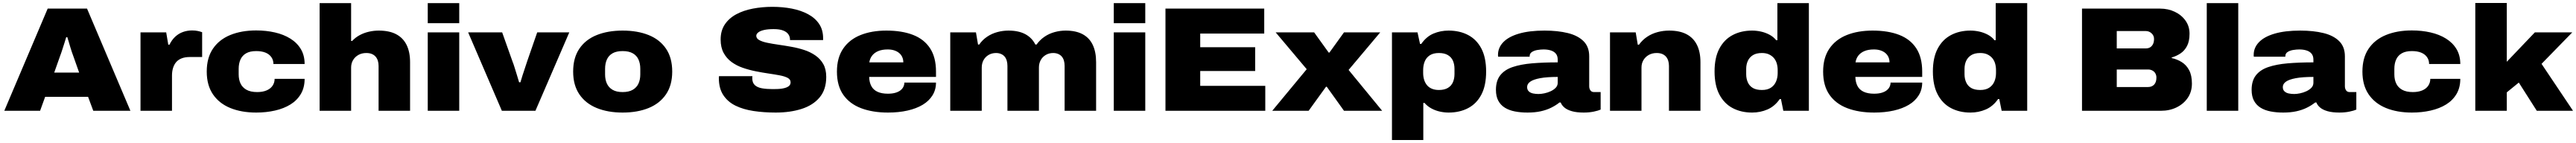

<svg xmlns="http://www.w3.org/2000/svg" viewBox="-20 -746 17346 963"><path d="M9 0 301 -688H566L858 0H608L573 -94H284L250 0ZM345 -257H513L473 -370Q469 -380 464 -395Q459 -410 453.5 -428Q448 -446 443 -464Q438 -482 433 -496H426Q421 -478 413.5 -455.5Q406 -433 399 -410.5Q392 -388 385 -370Z M926 0V-528H1099L1113 -445H1121Q1137 -478 1160.5 -499.5Q1184 -521 1213 -531Q1242 -541 1273 -541Q1294 -541 1311 -537.5Q1328 -534 1341 -529V-362H1257Q1226 -362 1203 -353Q1180 -344 1166 -327.5Q1152 -311 1145 -288Q1138 -265 1138 -237V0Z M1705 12Q1606 12 1531 -18.5Q1456 -49 1414 -110.5Q1372 -172 1372 -264Q1372 -357 1414 -418.5Q1456 -480 1531 -510.5Q1606 -541 1705 -541Q1772 -541 1831 -527.5Q1890 -514 1935 -486Q1980 -458 2005.5 -415.5Q2031 -373 2031 -315H1821Q1821 -342 1806.5 -362Q1792 -382 1766.5 -392Q1741 -402 1705 -402Q1663 -402 1637 -387Q1611 -372 1599 -345Q1587 -318 1587 -283V-245Q1587 -210 1599.5 -183.5Q1612 -157 1639.5 -141.5Q1667 -126 1712 -126Q1748 -126 1774.5 -137Q1801 -148 1815 -168.5Q1829 -189 1829 -215H2031Q2031 -156 2005.5 -113Q1980 -70 1935.5 -42.5Q1891 -15 1831.5 -1.5Q1772 12 1705 12Z M2132 0V-725H2344V-470H2351Q2373 -494 2402 -509.5Q2431 -525 2464 -532.5Q2497 -540 2530 -540Q2601 -540 2647.5 -515.5Q2694 -491 2717.5 -443.5Q2741 -396 2741 -327V0H2529V-302Q2529 -321 2524 -337Q2519 -353 2509 -364.5Q2499 -376 2483.5 -382.5Q2468 -389 2446 -389Q2416 -389 2393 -376Q2370 -363 2357 -341Q2344 -319 2344 -291V0Z M2860 -590V-725H3072V-590ZM2860 0V-528H3072V0Z M3359 0 3132 -528H3361L3431 -331Q3437 -317 3444.5 -292Q3452 -267 3460.5 -240.5Q3469 -214 3475 -192H3484Q3490 -213 3498.5 -239.5Q3507 -266 3515.5 -291Q3524 -316 3529 -332L3597 -528H3813L3585 0Z M4172 12Q4073 12 3998 -18.5Q3923 -49 3881 -110.5Q3839 -172 3839 -264Q3839 -357 3881 -418.5Q3923 -480 3998 -510Q4073 -540 4172 -540Q4272 -540 4347 -510Q4422 -480 4464 -418.5Q4506 -357 4506 -264Q4506 -172 4464 -110.5Q4422 -49 4347 -18.5Q4272 12 4172 12ZM4172 -126Q4214 -126 4240.5 -141.5Q4267 -157 4279 -183.5Q4291 -210 4291 -245V-283Q4291 -318 4279 -345Q4267 -372 4240.5 -387Q4214 -402 4172 -402Q4130 -402 4104 -387Q4078 -372 4066 -345Q4054 -318 4054 -283V-245Q4054 -210 4066 -183.5Q4078 -157 4104 -141.5Q4130 -126 4172 -126Z M5203 12Q5123 12 5053.5 1.5Q4984 -9 4932 -34.5Q4880 -60 4850 -105.5Q4820 -151 4820 -220Q4820 -222 4820 -225.5Q4820 -229 4821 -233H5046Q5045 -229 5045 -225.5Q5045 -222 5045 -219Q5045 -189 5062 -173Q5079 -157 5110 -151.5Q5141 -146 5180 -146Q5196 -146 5213 -146.5Q5230 -147 5246 -149.5Q5262 -152 5275 -157Q5288 -162 5295.5 -170.5Q5303 -179 5303 -192Q5303 -211 5283.5 -221.5Q5264 -232 5230 -238.5Q5196 -245 5154.5 -251Q5113 -257 5068 -266Q5023 -275 4981 -289.5Q4939 -304 4905.5 -328.5Q4872 -353 4852 -390Q4832 -427 4832 -480Q4832 -540 4860.5 -582Q4889 -624 4937.5 -650Q4986 -676 5049 -688Q5112 -700 5180 -700Q5250 -700 5311.5 -688Q5373 -676 5420.5 -650.5Q5468 -625 5495 -585Q5522 -545 5522 -488V-476H5299V-480Q5299 -499 5288 -515Q5277 -531 5253 -540.5Q5229 -550 5189 -550Q5150 -550 5124 -544Q5098 -538 5085 -527.5Q5072 -517 5072 -505Q5072 -487 5092 -476Q5112 -465 5145.5 -458Q5179 -451 5221 -445Q5263 -439 5308 -431Q5353 -423 5394.5 -409.5Q5436 -396 5470 -372.5Q5504 -349 5523.5 -314Q5543 -279 5543 -228Q5543 -143 5498.5 -90Q5454 -37 5377 -12.5Q5300 12 5203 12Z M5959 12Q5855 12 5777.5 -17.5Q5700 -47 5657.5 -108Q5615 -169 5615 -264Q5615 -357 5657 -418.5Q5699 -480 5774 -510Q5849 -540 5948 -540Q6053 -540 6127.5 -511Q6202 -482 6242 -421Q6282 -360 6282 -264V-228H5832Q5833 -192 5846.5 -166.5Q5860 -141 5888 -128Q5916 -115 5958 -115Q5987 -115 6008 -121Q6029 -127 6042.5 -137.5Q6056 -148 6062.5 -161.5Q6069 -175 6069 -190H6282Q6282 -142 6258.5 -104Q6235 -66 6192.5 -40.5Q6150 -15 6090.5 -1.5Q6031 12 5959 12ZM5833 -326H6062Q6062 -345 6055 -361Q6048 -377 6034.5 -388.5Q6021 -400 6001.5 -406.5Q5982 -413 5957 -413Q5919 -413 5893 -402Q5867 -391 5852 -371.5Q5837 -352 5833 -326Z M6378 0V-528H6551L6565 -446H6573Q6595 -478 6626.5 -499Q6658 -520 6695 -530Q6732 -540 6770 -540Q6838 -540 6883 -516Q6928 -492 6951 -446H6959Q6982 -478 7013 -499Q7044 -520 7081 -530Q7118 -540 7155 -540Q7224 -540 7269.5 -515.5Q7315 -491 7337.5 -443.5Q7360 -396 7360 -327V0H7148V-302Q7148 -321 7143.5 -337Q7139 -353 7129.5 -364.5Q7120 -376 7105 -382.5Q7090 -389 7071 -389Q7043 -389 7021 -376Q6999 -363 6987 -341Q6975 -319 6975 -291V0H6763V-302Q6763 -321 6758.5 -337Q6754 -353 6744.5 -364.5Q6735 -376 6720 -382.5Q6705 -389 6686 -389Q6658 -389 6636 -376Q6614 -363 6602 -341Q6590 -319 6590 -291V0Z M7479 -590V-725H7691V-590ZM7479 0V-528H7691V0Z M7827 0V-688H8492V-520H8061V-428H8431V-268H8061V-168H8499V0Z M8546 0 8778 -280 8569 -528H8828L8926 -392H8931L9029 -528H9273L9060 -275L9286 0H9029L8913 -162H8908L8791 0Z M9352 197V-528H9524L9541 -450H9549Q9584 -500 9631.5 -520Q9679 -540 9733 -540Q9808 -540 9865 -510Q9922 -480 9954 -419Q9986 -358 9986 -264Q9986 -170 9954 -109Q9922 -48 9865 -18Q9808 12 9733 12Q9705 12 9675 5.5Q9645 -1 9618 -15.5Q9591 -30 9571 -53H9563V197ZM9668 -140Q9705 -140 9728.5 -154Q9752 -168 9762.5 -192.5Q9773 -217 9773 -247V-282Q9773 -313 9762.5 -337Q9752 -361 9728.5 -375Q9705 -389 9668 -389Q9630 -389 9606.5 -373.5Q9583 -358 9572.5 -332Q9562 -306 9562 -274V-255Q9562 -231 9568 -210.5Q9574 -190 9586.5 -174Q9599 -158 9619.5 -149Q9640 -140 9668 -140Z M10265 12Q10219 12 10180 4.5Q10141 -3 10112.5 -20.5Q10084 -38 10068 -67.5Q10052 -97 10052 -141Q10052 -202 10081 -239Q10110 -276 10164.5 -294.5Q10219 -313 10295.5 -319.5Q10372 -326 10468 -326V-344Q10468 -369 10456 -384Q10444 -399 10422.5 -406Q10401 -413 10373 -413Q10354 -413 10332 -409.5Q10310 -406 10294.5 -396Q10279 -386 10279 -368V-364H10067Q10066 -368 10066 -370.5Q10066 -373 10066 -377Q10066 -425 10101.5 -462Q10137 -499 10207 -519.5Q10277 -540 10379 -540Q10468 -540 10535.5 -523.5Q10603 -507 10641.5 -469Q10680 -431 10680 -367V-165Q10680 -149 10688 -137.5Q10696 -126 10712 -126H10757V-8Q10742 -1 10711 5.5Q10680 12 10643 12Q10596 12 10564 3Q10532 -6 10513.5 -21.5Q10495 -37 10488 -56H10480Q10455 -36 10423.5 -20.5Q10392 -5 10353 3.5Q10314 12 10265 12ZM10339 -113Q10356 -113 10378 -117.5Q10400 -122 10420.5 -131.5Q10441 -141 10454.5 -155Q10468 -169 10468 -189V-228Q10395 -228 10349.5 -219.5Q10304 -211 10283 -196Q10262 -181 10262 -160Q10262 -141 10273.5 -130.5Q10285 -120 10302.5 -116.5Q10320 -113 10339 -113Z M10820 0V-528H10993L11007 -445H11015Q11039 -478 11071 -499Q11103 -520 11141 -530Q11179 -540 11218 -540Q11289 -540 11335.5 -515.5Q11382 -491 11405.5 -443.5Q11429 -396 11429 -327V0H11217V-302Q11217 -321 11212 -337Q11207 -353 11197 -364.5Q11187 -376 11171.5 -382.5Q11156 -389 11134 -389Q11104 -389 11081 -376Q11058 -363 11045 -341Q11032 -319 11032 -291V0Z M11777 12Q11703 12 11646 -18Q11589 -48 11556.5 -109.5Q11524 -171 11524 -265Q11524 -358 11556.5 -419Q11589 -480 11646 -510Q11703 -540 11777 -540Q11806 -540 11836 -533.5Q11866 -527 11893.5 -512.5Q11921 -498 11939 -475H11947V-725H12159V0H11987L11971 -79H11963Q11929 -30 11880.5 -9Q11832 12 11777 12ZM11843 -140Q11880 -140 11903.5 -155.5Q11927 -171 11938 -197Q11949 -223 11949 -254V-274Q11949 -297 11943 -318Q11937 -339 11924 -354.5Q11911 -370 11891 -379.5Q11871 -389 11843 -389Q11805 -389 11782 -374.5Q11759 -360 11748 -336Q11737 -312 11737 -282V-246Q11737 -216 11748 -191.5Q11759 -167 11782 -153.5Q11805 -140 11843 -140Z M12599 12Q12495 12 12417.5 -17.5Q12340 -47 12297.5 -108Q12255 -169 12255 -264Q12255 -357 12297 -418.5Q12339 -480 12414 -510Q12489 -540 12588 -540Q12693 -540 12767.5 -511Q12842 -482 12882 -421Q12922 -360 12922 -264V-228H12472Q12473 -192 12486.5 -166.5Q12500 -141 12528 -128Q12556 -115 12598 -115Q12627 -115 12648 -121Q12669 -127 12682.5 -137.5Q12696 -148 12702.5 -161.5Q12709 -175 12709 -190H12922Q12922 -142 12898.5 -104Q12875 -66 12832.5 -40.5Q12790 -15 12730.5 -1.5Q12671 12 12599 12ZM12473 -326H12702Q12702 -345 12695 -361Q12688 -377 12674.5 -388.5Q12661 -400 12641.5 -406.5Q12622 -413 12597 -413Q12559 -413 12533 -402Q12507 -391 12492 -371.5Q12477 -352 12473 -326Z M13247 12Q13173 12 13116 -18Q13059 -48 13026.5 -109.5Q12994 -171 12994 -265Q12994 -358 13026.5 -419Q13059 -480 13116 -510Q13173 -540 13247 -540Q13276 -540 13306 -533.5Q13336 -527 13363.5 -512.5Q13391 -498 13409 -475H13417V-725H13629V0H13457L13441 -79H13433Q13399 -30 13350.5 -9Q13302 12 13247 12ZM13313 -140Q13350 -140 13373.5 -155.5Q13397 -171 13408 -197Q13419 -223 13419 -254V-274Q13419 -297 13413 -318Q13407 -339 13394 -354.5Q13381 -370 13361 -379.5Q13341 -389 13313 -389Q13275 -389 13252 -374.5Q13229 -360 13218 -336Q13207 -312 13207 -282V-246Q13207 -216 13218 -191.5Q13229 -167 13252 -153.5Q13275 -140 13313 -140Z M13998 0V-688H14524Q14578 -688 14623 -666.5Q14668 -645 14695 -607Q14722 -569 14722 -519Q14722 -469 14705.5 -437Q14689 -405 14661.5 -386.5Q14634 -368 14602 -359V-355Q14639 -347 14670 -327.5Q14701 -308 14719.5 -273Q14738 -238 14738 -183Q14738 -128 14710 -87Q14682 -46 14635 -23Q14588 0 14530 0ZM14232 -160H14443Q14468 -160 14483.5 -176Q14499 -192 14499 -224Q14499 -239 14492 -251.5Q14485 -264 14472 -271Q14459 -278 14443 -278H14232ZM14232 -420H14427Q14445 -420 14457 -427.5Q14469 -435 14476 -449Q14483 -463 14483 -484Q14483 -506 14466.5 -521.5Q14450 -537 14427 -537H14232Z M14838 0V-725H15050V0Z M15353 12Q15307 12 15268 4.5Q15229 -3 15200.5 -20.5Q15172 -38 15156 -67.5Q15140 -97 15140 -141Q15140 -202 15169 -239Q15198 -276 15252.5 -294.5Q15307 -313 15383.5 -319.5Q15460 -326 15556 -326V-344Q15556 -369 15544 -384Q15532 -399 15510.5 -406Q15489 -413 15461 -413Q15442 -413 15420 -409.5Q15398 -406 15382.5 -396Q15367 -386 15367 -368V-364H15155Q15154 -368 15154 -370.5Q15154 -373 15154 -377Q15154 -425 15189.5 -462Q15225 -499 15295 -519.5Q15365 -540 15467 -540Q15556 -540 15623.5 -523.5Q15691 -507 15729.5 -469Q15768 -431 15768 -367V-165Q15768 -149 15776 -137.5Q15784 -126 15800 -126H15845V-8Q15830 -1 15799 5.5Q15768 12 15731 12Q15684 12 15652 3Q15620 -6 15601.5 -21.5Q15583 -37 15576 -56H15568Q15543 -36 15511.5 -20.5Q15480 -5 15441 3.5Q15402 12 15353 12ZM15427 -113Q15444 -113 15466 -117.5Q15488 -122 15508.5 -131.5Q15529 -141 15542.5 -155Q15556 -169 15556 -189V-228Q15483 -228 15437.5 -219.5Q15392 -211 15371 -196Q15350 -181 15350 -160Q15350 -141 15361.5 -130.5Q15373 -120 15390.5 -116.5Q15408 -113 15427 -113Z M16219 12Q16120 12 16045 -18.5Q15970 -49 15928 -110.5Q15886 -172 15886 -264Q15886 -357 15928 -418.5Q15970 -480 16045 -510.5Q16120 -541 16219 -541Q16286 -541 16345 -527.5Q16404 -514 16449 -486Q16494 -458 16519.5 -415.5Q16545 -373 16545 -315H16335Q16335 -342 16320.5 -362Q16306 -382 16280.5 -392Q16255 -402 16219 -402Q16177 -402 16151 -387Q16125 -372 16113 -345Q16101 -318 16101 -283V-245Q16101 -210 16113.5 -183.5Q16126 -157 16153.5 -141.5Q16181 -126 16226 -126Q16262 -126 16288.5 -137Q16315 -148 16329 -168.5Q16343 -189 16343 -215H16545Q16545 -156 16519.5 -113Q16494 -70 16449.5 -42.5Q16405 -15 16345.5 -1.5Q16286 12 16219 12Z M16646 0V-726H16858V-330L17047 -528H17299L17092 -316L17304 0H17060L16939 -190L16858 -124V0Z"/></svg>

Font: Archivo SemiExpanded Black
Style: Regular
Weight: 900
Width: 6
Designer: Hector Gatti
Foundry: Omnibus-Type
Version: Version 2.001